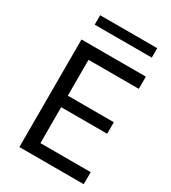

<svg xmlns="http://www.w3.org/2000/svg" viewBox="-204 -951 938 1054"><g transform="rotate(30 265.0 -424.0)"><path d="M475.1 -848.4H113.3V-788.6H475.1ZM499 -76.4H180.4V-304.2H471.9V-377.2H180.4V-604.5H499V-681.9H91.1V0H499Z"/></g></svg>

Font: Estedad-FD-VF Thin
Style: Regular
Weight: 100
Designer: Amin Abedi
Version: Version 5.0